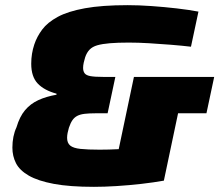

<svg xmlns="http://www.w3.org/2000/svg" viewBox="-20 -716 850 744"><path d="M344 8Q250 8 188.5 -3.5Q127 -15 91.5 -35.5Q56 -56 42 -83.5Q28 -111 28 -144Q28 -166 32 -186Q36 -206 44 -223Q56 -264 77 -289Q98 -314 128.5 -328Q159 -342 199 -349V-353Q151 -366 126 -392.5Q101 -419 101 -469Q101 -489 104 -507.5Q107 -526 113 -544Q123 -574 143.5 -601.5Q164 -629 203.5 -650.5Q243 -672 309 -684Q375 -696 475 -696Q518 -696 567.5 -692.5Q617 -689 664.5 -683.5Q712 -678 749 -671L720 -535Q686 -539 643 -542.5Q600 -546 557.5 -548.5Q515 -551 479 -551Q436 -551 406 -548.5Q376 -546 357 -540.5Q338 -535 327 -523.5Q316 -512 310 -494Q307 -485 304.5 -473.5Q302 -462 302 -453Q302 -440 308 -432Q314 -424 330.5 -421Q347 -418 379 -418H427L397 -277H350Q326 -277 308.5 -275Q291 -273 279.5 -267Q268 -261 260.5 -250Q253 -239 247 -221Q244 -211 242 -201Q240 -191 240 -182Q240 -162 252 -152Q264 -142 292 -139Q320 -136 366 -136Q384 -136 402.5 -136.5Q421 -137 440 -138L499 -418H810L780 -277H670L615 -16Q576 -9 528 -3.5Q480 2 432 5Q384 8 344 8Z"/></svg>

Font: Saira SemiExpanded ExtraBold
Style: Italic
Weight: 800
Width: 6
Italic angle: -12°
Designer: Hector Gatti with collaboration of the Omnibus-Type team
Foundry: Omnibus-Type
Version: Version 1.101